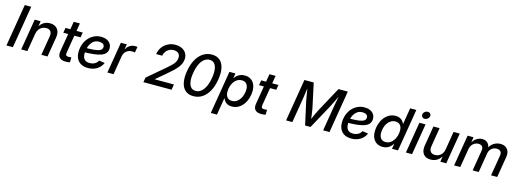

<svg xmlns="http://www.w3.org/2000/svg" viewBox="-1 -1868 8590 3191"><g transform="rotate(15 4293.5 -272.0)"><path d="M262.7 -727.5 142.1 0H31.2L151.9 -727.5Z M442.9 -311 391.1 0H285.2L374 -535.6H476.1L455.1 -403.8L439.5 -407.2Q475.1 -478.5 524.2 -511.2Q573.2 -543.9 635.7 -543.9Q691.9 -543.9 731.4 -519.8Q771 -495.6 788.1 -449Q805.2 -402.3 793.5 -335L737.8 0H631.8L686.5 -328.6Q696.8 -389.2 672.4 -419.9Q647.9 -450.7 596.7 -450.7Q559.6 -450.7 527.3 -434.6Q495.1 -418.5 472.9 -387.2Q450.7 -356 442.9 -311Z M1200.7 -535.6 1186.5 -449.2H889.6L903.8 -535.6ZM1009.8 -669.4H1115.7L1028.8 -144Q1023.4 -111.8 1034.4 -98.1Q1045.4 -84.5 1076.7 -84.5Q1085.9 -84.5 1100.1 -85.7Q1114.3 -86.9 1124.5 -88.4L1122.6 -2.4Q1106.9 1 1087.6 2.9Q1068.4 4.9 1050.3 4.9Q975.6 4.9 942.9 -31Q910.2 -66.9 920.9 -133.8Z M1434.6 11.7Q1366.7 11.7 1317.6 -13.9Q1268.6 -39.6 1241.9 -89.6Q1215.3 -139.6 1216.3 -211.9Q1217.3 -282.7 1240 -343.8Q1262.7 -404.8 1303.5 -450.2Q1344.2 -495.6 1398.4 -521.2Q1452.6 -546.9 1516.1 -546.9Q1570.3 -546.9 1611.8 -528.8Q1653.3 -510.7 1676.5 -476.8Q1699.7 -442.9 1699.7 -396Q1699.7 -347.7 1673.8 -314.9Q1647.9 -282.2 1595.5 -262.9Q1543 -243.7 1463.4 -235.1Q1383.8 -226.6 1276.9 -226.6L1289.6 -301.8Q1380.4 -301.8 1439.9 -306.6Q1499.5 -311.5 1533.9 -322.3Q1568.4 -333 1582.5 -350.8Q1596.7 -368.7 1596.7 -394.5Q1596.7 -424.3 1572.3 -441.7Q1547.9 -459 1505.4 -459Q1453.6 -459 1418.2 -435.3Q1382.8 -411.6 1361.1 -373.8Q1339.4 -335.9 1329.3 -292.7Q1319.3 -249.5 1319.3 -210Q1318.8 -172.9 1329.8 -142.3Q1340.8 -111.8 1367.7 -93.8Q1394.5 -75.7 1441.4 -75.7Q1491.7 -75.7 1529.3 -97.4Q1566.9 -119.1 1584.5 -155.8L1683.6 -141.6Q1655.3 -72.3 1589.4 -30.3Q1523.4 11.7 1434.6 11.7Z M1768.1 0 1856.9 -535.6H1959L1944.8 -449.7H1949.2Q1971.2 -493.2 2010.7 -518.1Q2050.3 -543 2098.1 -543Q2109.4 -543 2121.1 -542.2Q2132.8 -541.5 2140.6 -540.5L2124 -439.9Q2117.2 -441.9 2101.6 -443.6Q2085.9 -445.3 2069.3 -445.3Q2035.2 -445.3 2004.9 -430.4Q1974.6 -415.5 1954.3 -388.2Q1934.1 -360.8 1927.2 -322.8L1874 0Z M2387.7 0 2401.4 -82 2694.3 -330.6Q2740.2 -370.1 2772 -400.9Q2803.7 -431.6 2821.8 -460.4Q2839.8 -489.3 2845.2 -522.5Q2851.6 -561.5 2840.6 -588.6Q2829.6 -615.7 2803.7 -630.4Q2777.8 -645 2738.8 -645Q2698.2 -645 2663.8 -627.9Q2629.4 -610.8 2606.2 -579.8Q2583 -548.8 2576.2 -505.9H2471.7Q2482.9 -575.7 2521 -627.7Q2559.1 -679.7 2616.5 -708.7Q2673.8 -737.8 2743.7 -737.8Q2814 -737.8 2864 -710.2Q2914.1 -682.6 2937.3 -634.8Q2960.4 -586.9 2950.2 -524.9Q2944.8 -493.2 2931.4 -463.1Q2918 -433.1 2894 -401.9Q2870.1 -370.6 2832.5 -334Q2794.9 -297.4 2741.2 -252.4L2559.6 -98.1L2559.1 -94.2H2887.7L2872.6 0Z M3247.6 10.3Q3163.1 10.3 3110.1 -34.4Q3057.1 -79.1 3038.8 -162.6Q3020.5 -246.1 3039.6 -363.3Q3059.1 -481 3105.2 -564.7Q3151.4 -648.4 3219.5 -693.1Q3287.6 -737.8 3371.1 -737.8Q3455.6 -737.8 3508.3 -693.1Q3561 -648.4 3579.6 -564.9Q3598.1 -481.4 3579.1 -364.3Q3559.6 -246.1 3513.7 -162.4Q3467.8 -78.6 3399.9 -34.2Q3332 10.3 3247.6 10.3ZM3263.2 -84Q3314.5 -84 3356.2 -117.4Q3397.9 -150.9 3427.5 -213.4Q3457 -275.9 3471.2 -364.3Q3485.8 -451.7 3477.3 -514.2Q3468.8 -576.7 3438.2 -610.4Q3407.7 -644 3356 -644Q3305.2 -644 3263.4 -611.1Q3221.7 -578.1 3191.9 -515.4Q3162.1 -452.6 3147.5 -362.8Q3132.8 -275.4 3141.6 -212.9Q3150.4 -150.4 3181.2 -117.2Q3211.9 -84 3263.2 -84Z M3602.1 204.1 3724.6 -535.6H3828.1L3814.5 -452.1H3817.4Q3832.5 -474.6 3855.5 -495.6Q3878.4 -516.6 3911.1 -530.3Q3943.8 -543.9 3987.3 -543.9Q4045.9 -543.9 4088.9 -518.1Q4131.8 -492.2 4155.5 -443.8Q4179.2 -395.5 4179.2 -328.6Q4179.2 -267.1 4161.1 -206.8Q4143.1 -146.5 4108.6 -97.4Q4074.2 -48.3 4023.7 -18.8Q3973.1 10.7 3908.2 10.7Q3862.8 10.7 3833.3 -4.6Q3803.7 -20 3786.9 -42.2Q3770 -64.5 3761.7 -86.4H3755.9L3708 204.1ZM3887.7 -80.1Q3933.1 -80.1 3967.5 -102.3Q4002 -124.5 4025.4 -160.6Q4048.8 -196.8 4060.5 -240Q4072.3 -283.2 4072.3 -325.2Q4072.3 -384.3 4044.7 -418.7Q4017.1 -453.1 3961.9 -453.1Q3917 -453.1 3882.3 -431.6Q3847.7 -410.2 3824.5 -374.8Q3801.3 -339.4 3789.3 -296.4Q3777.3 -253.4 3777.3 -210Q3777.3 -150.4 3805.4 -115.2Q3833.5 -80.1 3887.7 -80.1Z M4567.9 -535.6 4553.7 -449.2H4256.8L4271 -535.6ZM4377 -669.4H4482.9L4396 -144Q4390.6 -111.8 4401.6 -98.1Q4412.6 -84.5 4443.8 -84.5Q4453.1 -84.5 4467.3 -85.7Q4481.4 -86.9 4491.7 -88.4L4489.7 -2.4Q4474.1 1 4454.8 2.9Q4435.5 4.9 4417.5 4.9Q4342.8 4.9 4310.1 -31Q4277.3 -66.9 4288.1 -133.8Z M4842.8 0 4963.4 -727.5H5123.5L5213.9 -306.6Q5217.8 -288.1 5221.9 -260Q5226.1 -231.9 5230.2 -200.2Q5234.4 -168.5 5237.8 -138.4Q5241.2 -108.4 5243.2 -85.9L5219.2 -87.4Q5229.5 -110.8 5242.9 -141.1Q5256.3 -171.4 5270.8 -202.9Q5285.2 -234.4 5298.3 -262Q5311.5 -289.6 5321.3 -308.1L5549.3 -727.5H5710L5589.8 0H5480.5L5545.4 -394Q5549.3 -418 5554.9 -449.2Q5560.5 -480.5 5567.1 -514.6Q5573.7 -548.8 5580.1 -582.8Q5586.4 -616.7 5591.8 -646.5L5602.1 -645Q5585.4 -608.9 5567.9 -572Q5550.3 -535.2 5533.7 -501.2Q5517.1 -467.3 5502.9 -439.2Q5488.8 -411.1 5478.5 -392.1L5263.2 0H5169.9L5083 -393.6Q5078.1 -418.5 5071 -459Q5064 -499.5 5056.2 -548.3Q5048.3 -597.2 5040 -646.5L5052.7 -645Q5048.3 -613.8 5043.2 -579.6Q5038.1 -545.4 5033.2 -511.5Q5028.3 -477.5 5023.9 -446.8Q5019.5 -416 5015.6 -392.1L4950.7 0Z M5966.3 11.7Q5898.4 11.7 5849.4 -13.9Q5800.3 -39.6 5773.7 -89.6Q5747.1 -139.6 5748 -211.9Q5749 -282.7 5771.7 -343.8Q5794.4 -404.8 5835.2 -450.2Q5876 -495.6 5930.2 -521.2Q5984.4 -546.9 6047.9 -546.9Q6102.1 -546.9 6143.6 -528.8Q6185.1 -510.7 6208.3 -476.8Q6231.4 -442.9 6231.4 -396Q6231.4 -347.7 6205.6 -314.9Q6179.7 -282.2 6127.2 -262.9Q6074.7 -243.7 5995.1 -235.1Q5915.5 -226.6 5808.6 -226.6L5821.3 -301.8Q5912.1 -301.8 5971.7 -306.6Q6031.2 -311.5 6065.7 -322.3Q6100.1 -333 6114.3 -350.8Q6128.4 -368.7 6128.4 -394.5Q6128.4 -424.3 6104 -441.7Q6079.6 -459 6037.1 -459Q5985.4 -459 5950 -435.3Q5914.6 -411.6 5892.8 -373.8Q5871.1 -335.9 5861.1 -292.7Q5851.1 -249.5 5851.1 -210Q5850.6 -172.9 5861.6 -142.3Q5872.6 -111.8 5899.4 -93.8Q5926.3 -75.7 5973.1 -75.7Q6023.4 -75.7 6061 -97.4Q6098.6 -119.1 6116.2 -155.8L6215.3 -141.6Q6187 -72.3 6121.1 -30.3Q6055.2 11.7 5966.3 11.7Z M6505.4 10.7Q6417.5 10.7 6365.7 -47.1Q6314 -105 6314 -205.1Q6314 -268.1 6332.3 -328.4Q6350.6 -388.7 6385.5 -437.3Q6420.4 -485.8 6470.7 -514.9Q6521 -543.9 6585 -543.9Q6631.3 -543.9 6660.9 -528.8Q6690.4 -513.7 6707.5 -491.7Q6724.6 -469.7 6732.9 -448.2H6736.8L6782.7 -727.5H6889.2L6768.6 0H6665L6679.2 -82.5H6672.9Q6657.2 -59.1 6634.5 -37.8Q6611.8 -16.6 6579.8 -2.9Q6547.9 10.7 6505.4 10.7ZM6530.8 -80.1Q6575.7 -80.1 6610.1 -101.8Q6644.5 -123.5 6668.2 -159.4Q6691.9 -195.3 6704.1 -238.5Q6716.3 -281.7 6716.3 -325.2Q6716.3 -384.3 6688.2 -418.7Q6660.2 -453.1 6605 -453.1Q6560.1 -453.1 6525.9 -431.6Q6491.7 -410.2 6468.3 -374.8Q6444.8 -339.4 6432.9 -296.4Q6420.9 -253.4 6420.9 -210Q6420.9 -150.4 6448.7 -115.2Q6476.6 -80.1 6530.8 -80.1Z M6904.3 0 6993.2 -535.6H7099.1L7010.3 0ZM7060.1 -621.1Q7032.7 -621.1 7016.4 -639.6Q7000 -658.2 7003.9 -684.6Q7008.3 -711.4 7031 -729.7Q7053.7 -748 7081.5 -748Q7109.4 -748 7125.7 -729.7Q7142.1 -711.4 7137.7 -684.6Q7133.3 -658.2 7110.6 -639.6Q7087.9 -621.1 7060.1 -621.1Z M7331.1 7.8Q7276.4 7.8 7238.3 -15.1Q7200.2 -38.1 7183.8 -84Q7167.5 -129.9 7178.7 -197.3L7234.4 -535.6H7340.8L7287.1 -210.4Q7277.3 -150.9 7302 -117.9Q7326.7 -85 7380.4 -85Q7416 -85 7447.3 -100.3Q7478.5 -115.7 7500.2 -146Q7522 -176.3 7529.3 -221.2L7581.1 -535.6H7687.5L7598.6 0H7496.6L7517.6 -131.8H7532.7Q7496.6 -59.6 7445.6 -25.9Q7394.5 7.8 7331.1 7.8Z M7733.9 0 7822.8 -535.6H7924.3L7906.7 -415L7897.5 -418Q7917 -462.4 7945.8 -490.5Q7974.6 -518.6 8008.1 -532Q8041.5 -545.4 8075.2 -545.4Q8116.7 -545.4 8145.8 -527.8Q8174.8 -510.3 8190.2 -479.7Q8205.6 -449.2 8207 -409.2L8193.4 -416Q8210.9 -457 8240.7 -486.1Q8270.5 -515.1 8308.3 -530.3Q8346.2 -545.4 8387.7 -545.4Q8437 -545.4 8473.9 -523.7Q8510.7 -502 8527.8 -459.5Q8544.9 -417 8534.2 -355L8475.6 0H8369.6L8428.2 -352.1Q8434.6 -388.7 8424.8 -410.9Q8415 -433.1 8394.5 -442.9Q8374 -452.6 8348.1 -452.6Q8312 -452.6 8283.4 -437.3Q8254.9 -421.9 8236.6 -395.8Q8218.3 -369.6 8212.9 -336.9L8157.2 0H8052.7L8112.3 -358.9Q8119.6 -403.3 8096.9 -428Q8074.2 -452.6 8033.7 -452.6Q8002.4 -452.6 7972.9 -437.7Q7943.4 -422.9 7922.1 -394.8Q7900.9 -366.7 7894 -326.2L7839.8 0Z"/></g></svg>

Font: Inter 20pt Medium
Style: Italic
Weight: 500
Italic angle: -9.3988°
Version: Version 4.001;git-66647c0bb